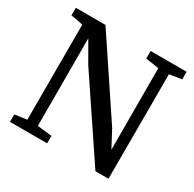

<svg xmlns="http://www.w3.org/2000/svg" viewBox="-162 -913 1092 1083"><g transform="rotate(30 384.5 -371.5)"><path d="M33 0V-48.5L111.5 -59.5L112 -678.5Q100 -681.5 86.8 -684Q73.5 -686.5 60 -689.2Q46.5 -692 33 -693.5V-743H226L549.5 -258L607 -150L606 -681L520 -693.5V-743H754.5V-693.5L675 -681L674.5 0H589.5L254.5 -499L180 -629L180.5 -59L275 -48.5V0Z"/></g></svg>

Font: Merriweather 28pt Medium
Style: Regular
Weight: 500
Version: Version 2.100